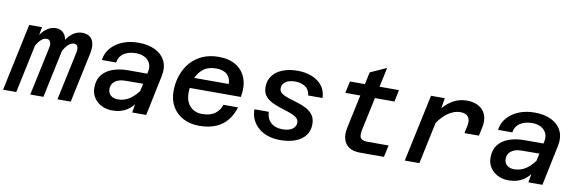

<svg xmlns="http://www.w3.org/2000/svg" viewBox="-62 -1126 4664 1551"><g transform="rotate(10 2269.5 -350.0)"><path d="M435 0 520 -398Q527 -430 519 -448Q511 -466 488 -466Q456 -466 424 -424.5Q392 -383 361 -290L369 -371Q388 -462 434.5 -513Q481 -564 542 -564Q576 -564 600 -547.5Q624 -531 633 -497Q642 -463 631 -409L544 0ZM-11 0 106 -552H211L192 -446L97 0ZM212 0 297 -398Q304 -432 295 -449Q286 -466 264 -466Q230 -466 198 -422Q166 -378 137 -290L154 -375Q167 -434 193 -476.5Q219 -519 253 -541.5Q287 -564 322 -564Q373 -564 398 -524Q423 -484 407 -411L320 0Z M1048 0 1068 -117 1117 -346Q1126 -386 1112 -415.5Q1098 -445 1067.5 -461Q1037 -477 995 -477Q938 -477 898 -451.5Q858 -426 850 -375H733Q741 -433 777.5 -475Q814 -517 872 -540.5Q930 -564 1001 -564Q1082 -564 1139.5 -535.5Q1197 -507 1222 -454.5Q1247 -402 1232 -331L1163 0ZM886 12Q836 12 797 -8Q758 -28 735 -63Q712 -98 712 -144Q712 -209 744.5 -250Q777 -291 832.5 -310.5Q888 -330 958 -330H1127L1109 -244L952 -243Q897 -243 865.5 -219.5Q834 -196 834 -156Q834 -122 856.5 -103Q879 -84 916 -84Q969 -84 1013 -114Q1057 -144 1092 -197L1089 -110Q1051 -48 1003 -18Q955 12 886 12Z M1598 12Q1524 12 1467.5 -17.5Q1411 -47 1379 -101Q1347 -155 1347 -228Q1347 -299 1368.5 -360Q1390 -421 1430 -467Q1470 -513 1528 -538.5Q1586 -564 1660 -564Q1745 -564 1802.5 -528.5Q1860 -493 1883.5 -428.5Q1907 -364 1891 -276H1444L1463 -362H1776Q1777 -410 1746 -439Q1715 -468 1655 -468Q1588 -468 1547 -434Q1506 -400 1487.5 -346.5Q1469 -293 1469 -234Q1469 -189 1485.5 -156Q1502 -123 1533 -104.5Q1564 -86 1605 -86Q1672 -86 1711 -115Q1750 -144 1763 -189H1883Q1865 -128 1828.5 -82.5Q1792 -37 1735 -12.5Q1678 12 1598 12Z M2262 12Q2210 12 2165.5 -2Q2121 -16 2087.5 -43.5Q2054 -71 2035 -110Q2016 -149 2016 -197H2134Q2135 -143 2170 -110Q2205 -77 2266 -77Q2320 -77 2348 -98Q2376 -119 2376 -149Q2376 -176 2354 -192.5Q2332 -209 2297.5 -220.5Q2263 -232 2224.5 -244Q2186 -256 2151.5 -273Q2117 -290 2095 -318Q2073 -346 2073 -390Q2073 -444 2102 -483Q2131 -522 2184 -543Q2237 -564 2306 -564Q2372 -564 2424.5 -543Q2477 -522 2508.5 -482Q2540 -442 2542 -382H2424Q2419 -430 2385 -452.5Q2351 -475 2302 -475Q2251 -475 2223 -454Q2195 -433 2195 -402Q2195 -375 2217 -359.5Q2239 -344 2273.5 -333Q2308 -322 2347 -310.5Q2386 -299 2420 -281.5Q2454 -264 2476 -235Q2498 -206 2498 -158Q2498 -106 2470 -68Q2442 -30 2389.5 -9Q2337 12 2262 12Z M2915 0Q2861 0 2827 -22Q2793 -44 2781 -84.5Q2769 -125 2780 -179L2881 -652L3014 -712L2900 -179Q2895 -154 2897.5 -135Q2900 -116 2915.5 -106.5Q2931 -97 2963 -97H3134L3113 0ZM2716 -455 2737 -552H3139L3119 -455Z M3720 -302 3734 -367Q3743 -411 3724.5 -437Q3706 -463 3660 -463Q3604 -463 3549.5 -422Q3495 -381 3445 -293L3453 -405Q3488 -457 3525 -492.5Q3562 -528 3604 -546Q3646 -564 3695 -564Q3752 -564 3792.5 -541.5Q3833 -519 3850 -475Q3867 -431 3853 -367L3839 -302ZM3284 0 3402 -552H3515L3496 -435L3404 0Z M4298 0 4318 -117 4367 -346Q4376 -386 4362 -415.5Q4348 -445 4317.5 -461Q4287 -477 4245 -477Q4188 -477 4148 -451.5Q4108 -426 4100 -375H3983Q3991 -433 4027.5 -475Q4064 -517 4122 -540.5Q4180 -564 4251 -564Q4332 -564 4389.5 -535.5Q4447 -507 4472 -454.5Q4497 -402 4482 -331L4413 0ZM4136 12Q4086 12 4047 -8Q4008 -28 3985 -63Q3962 -98 3962 -144Q3962 -209 3994.5 -250Q4027 -291 4082.5 -310.5Q4138 -330 4208 -330H4377L4359 -244L4202 -243Q4147 -243 4115.5 -219.5Q4084 -196 4084 -156Q4084 -122 4106.5 -103Q4129 -84 4166 -84Q4219 -84 4263 -114Q4307 -144 4342 -197L4339 -110Q4301 -48 4253 -18Q4205 12 4136 12Z"/></g></svg>

Font: Azeret Mono Thin Medium
Style: Italic
Weight: 500
Italic angle: -12°
Version: Version 1.002